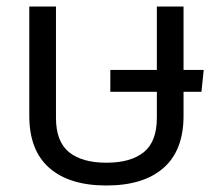

<svg xmlns="http://www.w3.org/2000/svg" viewBox="-20 -560 671 590"><path d="M307 10Q193 10 131.5 -44Q70 -98 70 -204V-540H152V-198Q152 -125 192 -92.5Q232 -60 307 -60Q382 -60 422 -92.5Q462 -125 462 -198V-278H319V-345H462V-540H544V-345H606L599 -278H544V-204Q544 -98 482.5 -44Q421 10 307 10Z"/></svg>

Font: Kanit Light
Style: Regular
Weight: 300
Designer: Katatrad Team
Foundry: CadsonDemak
Version: Version 2.000; ttfautohint (v1.8.3)